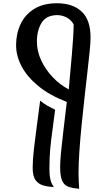

<svg xmlns="http://www.w3.org/2000/svg" viewBox="-20 -832 660 1181"><path d="M467 329Q424 326 398 315.5Q372 305 361 276.5Q350 248 350 194Q350 162 354.5 113.5Q359 65 368 -11.5Q377 -88 391 -205Q287 -245 218 -301Q149 -357 114 -422Q79 -487 79 -554Q79 -625 106.5 -683.5Q134 -742 190 -777Q246 -812 330 -812Q428 -812 482.5 -760.5Q537 -709 537 -602Q537 -571 531.5 -515.5Q526 -460 517.5 -387.5Q509 -315 500 -233Q491 -151 482.5 -67.5Q474 16 468.5 95Q463 174 463 239Q463 262 464.5 284.5Q466 307 467 329ZM333 -739Q265 -739 236 -692Q207 -645 207 -576Q207 -518 233 -461.5Q259 -405 303.5 -358Q348 -311 403 -282Q407 -328 412 -383.5Q417 -439 422 -495.5Q427 -552 430 -601Q433 -650 433 -682Q417 -711 389 -725Q361 -739 333 -739ZM181 200Q181 152 188.5 85.5Q196 19 206.5 -57.5Q217 -134 227 -213Q248 -195 273 -181Q298 -167 319 -157Q310 -82 302 -26Q294 30 289 84Q284 138 284 204Q284 251 291.5 277.5Q299 304 312 319Q276 317 246 308.5Q216 300 198.5 275.5Q181 251 181 200Z"/></svg>

Font: Merienda Medium
Style: Regular
Weight: 500
Designer: Eduardo Rodriguez Tunni
Foundry: Eduardo Rodriguez Tunni
Version: Version 2.001; ttfautohint (v1.8.4.7-5d5b)